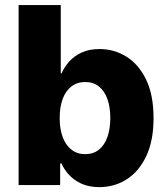

<svg xmlns="http://www.w3.org/2000/svg" viewBox="-20 -748 675 776"><path d="M381.3 8.3Q340.8 8.3 310.5 -5.1Q280.3 -18.6 260 -40.3Q239.7 -62 228.5 -87.4H223.1V0H55.2V-727.5H225.6V-451.7H229Q239.7 -476.6 259.5 -499Q279.3 -521.5 309.8 -535.6Q340.3 -549.8 382.8 -549.8Q440.9 -549.8 490.5 -519.3Q540 -488.8 570.3 -426.8Q600.6 -364.7 600.6 -270.5Q600.6 -179.7 571.3 -117.4Q542 -55.2 492.4 -23.4Q442.9 8.3 381.3 8.3ZM324.2 -125Q357.4 -125 379.9 -143.1Q402.3 -161.1 414.1 -194.1Q425.8 -227.1 425.8 -271Q425.8 -314.9 414.1 -347.7Q402.3 -380.4 379.9 -398.4Q357.4 -416.5 324.2 -416.5Q292 -416.5 268.8 -398.7Q245.6 -380.9 233.4 -348.4Q221.2 -315.9 221.2 -271Q221.2 -226.6 233.4 -193.8Q245.6 -161.1 268.8 -143.1Q292 -125 324.2 -125Z"/></svg>

Font: Inter 16pt ExtraBold
Style: Regular
Weight: 800
Version: Version 4.001;git-66647c0bb